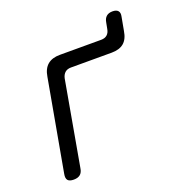

<svg xmlns="http://www.w3.org/2000/svg" viewBox="-121 -763 843 881"><g transform="rotate(-20 300.0 -322.5)"><path d="M92 10Q71 10 63 0.5Q55 -9 59 -30L139 -475Q145 -513 167 -531.5Q189 -550 227 -550H429Q447 -550 458 -559.5Q469 -569 472 -587L478 -618Q481 -636 492 -645.5Q503 -655 522 -655Q541 -655 549 -645.5Q557 -636 553 -618L541 -553Q535 -514 513.5 -496Q492 -478 454 -478H255Q237 -478 226 -468.5Q215 -459 211 -441L138 -30Q135 -9 123.5 0.5Q112 10 92 10Z"/></g></svg>

Font: Maple Mono Light
Style: Italic
Weight: 300
Italic angle: -10°
Monospace: yes
Designer: subframe7536
Version: Version 7.000